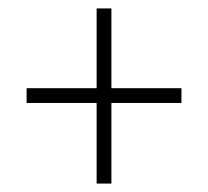

<svg xmlns="http://www.w3.org/2000/svg" viewBox="-20 -549 493 455"><path d="M209 -305V-114H244V-305H410V-340H244V-529H209V-340H43V-305Z"/></svg>

Font: Noto Sans Devanagari UI Condensed ExtraLight
Style: Regular
Weight: 200
Width: 3
Designer: Jelle Bosma - Monotype Design Team
Foundry: Monotype Imaging Inc.
Version: Version 2.004